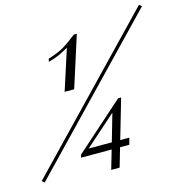

<svg xmlns="http://www.w3.org/2000/svg" viewBox="-242 -943 1103 1146"><g transform="rotate(-15 310.0 -369.5)"><path d="M734 -811 -99 55 -114 42 719 -824ZM215 -437H156L237 -688Q206 -670 178.5 -657.5Q151 -645 111 -634L116 -653Q179 -672 215.5 -694.5Q252 -717 297 -753H316ZM402 -73H458L447 -32H390L356 85H304L338 -32H149L154 -50L454 -317H473ZM350 -73 399 -243 207 -73Z"/></g></svg>

Font: Playfair Display
Style: Italic
Weight: 400
Italic angle: -14°
Designer: Claus Eggers Sørensen
Foundry: Claus Eggers Sørensen
Version: Version 1.200; ttfautohint (v1.6)